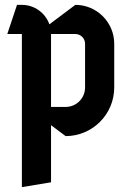

<svg xmlns="http://www.w3.org/2000/svg" viewBox="-20 -540 540 790"><path d="M190 -400H290C312.1 -400 330 -382.1 330 -360V-180C330 -135.8 294.2 -100 250 -100H190ZM50 -520 10 -400H70V230L190 210V-25L250 20C360.4 20 450 -69.6 450 -180V-360C450 -448.3 378.3 -520 290 -520L183.2 -439.9C166.7 -486.5 122.3 -520 70 -520Z"/></svg>

Font: Abibas
Style: Medium
Weight: 500
Version: Version 0.3